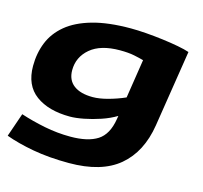

<svg xmlns="http://www.w3.org/2000/svg" viewBox="-110 -676 1073 1017"><g transform="rotate(15 426.5 -167.0)"><path d="M2 164 47 34Q111 55 181.5 69Q252 83 323 83Q419 83 471.5 49.5Q524 16 538 -71L541 -89Q505 -67 459 -51.5Q413 -36 369 -27.5Q325 -19 294 -19Q176 -19 106 -70.5Q36 -122 36 -228Q36 -298 60 -357.5Q84 -417 137 -461Q190 -505 276 -529.5Q362 -554 486 -554Q523 -554 569.5 -550.5Q616 -547 663 -541Q710 -535 749.5 -527.5Q789 -520 812 -512L746 -92Q722 59 626 139.5Q530 220 352 220Q243 220 155 204Q67 188 2 164ZM591 -408Q570 -414 538.5 -420.5Q507 -427 460 -427Q354 -427 298 -379.5Q242 -332 242 -260Q242 -206 279 -178Q316 -150 383 -150Q420 -150 467.5 -163Q515 -176 558 -195Z"/></g></svg>

Font: Georama ExtraExtended
Style: Bold Italic
Weight: 700
Width: 8
Italic angle: -9°
Designer: Jean-Baptiste Levee
Foundry: Production Type
Version: Version 1.000